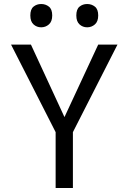

<svg xmlns="http://www.w3.org/2000/svg" viewBox="-20 -936 640 956"><path d="M257 0V-278L35 -714H134L301 -353L469 -714H565L343 -278V0ZM414 -800Q392 -800 376 -814.5Q360 -829 360 -859Q360 -890 376 -903Q392 -916 414 -916Q436 -916 452.5 -903Q469 -890 469 -859Q469 -829 452.5 -814.5Q436 -800 414 -800ZM185 -800Q163 -800 147 -814.5Q131 -829 131 -859Q131 -890 147 -903Q163 -916 185 -916Q207 -916 223.5 -903Q240 -890 240 -859Q240 -829 223.5 -814.5Q207 -800 185 -800Z"/></svg>

Font: Noto Sans Mono
Style: Regular
Weight: 400
Designer: Monotype Design Team
Foundry: Monotype Imaging Inc.
Version: Version 2.014